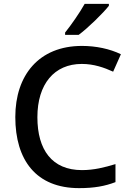

<svg xmlns="http://www.w3.org/2000/svg" viewBox="-20 -961 675 991"><path d="M542 -931V-941H417C392 -896 346 -830 316 -793V-781H386C435 -817 513 -894 542 -931ZM402 -631C465 -631 518 -612 564 -591L604 -681C547 -709 475 -724 403 -724C181 -724 59 -573 59 -357C59 -134 167 10 388 10C466 10 521 0 576 -21V-114C520 -97 465 -83 403 -83C249 -83 173 -187 173 -356C173 -527 260 -631 402 -631Z"/></svg>

Font: Noto Sans Georgian Medium
Style: Regular
Weight: 500
Designer: Monotype Design Team, Akaki Razmadze
Foundry: Google LLC
Version: Version 2.005